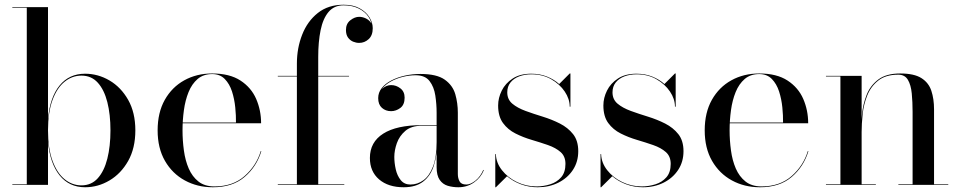

<svg xmlns="http://www.w3.org/2000/svg" viewBox="-20 -780 4052 810"><path d="M339 10Q272 10 231.5 -40.2Q191 -90.5 182.5 -181.5V0H32V-2.5H93V-747.5H32V-750H182.5V-278.5Q191 -370 231.5 -419.5Q272 -469 339 -469Q393.5 -469 442 -440.5Q490.5 -412 520.8 -358.5Q551 -305 551 -230Q551 -155 520.8 -101.2Q490.5 -47.5 442 -18.8Q393.5 10 339 10ZM323.5 2Q365.5 2 392.5 -28Q419.5 -58 432.8 -110.5Q446 -163 446 -230Q446 -297 432.8 -349.2Q419.5 -401.5 392.5 -431.2Q365.5 -461 323.5 -461Q284.5 -461 252.5 -435.2Q220.5 -409.5 201.5 -358Q182.5 -306.5 182.5 -230Q182.5 -153.5 201.5 -101.8Q220.5 -50 252.5 -24Q284.5 2 323.5 2Z M878 10Q812.5 10 759.8 -18.8Q707 -47.5 676 -101.2Q645 -155 645 -230Q645 -305 675.2 -358.8Q705.5 -412.5 757.5 -441.2Q809.5 -470 875 -470Q949 -470 994.5 -440.2Q1040 -410.5 1060.8 -362.5Q1081.5 -314.5 1081.5 -260H712V-263H975.5Q976 -292 972.5 -327Q969 -362 958.8 -394Q948.5 -426 928.2 -446.8Q908 -467.5 875 -467.5Q838 -467.5 813.8 -446.8Q789.5 -426 775.5 -391.5Q761.5 -357 755.8 -315Q750 -273 750 -230Q750 -187.5 755.8 -145.2Q761.5 -103 776.2 -69Q791 -35 817.2 -14.2Q843.5 6.5 884.5 6.5Q962 6.5 1011.8 -37.2Q1061.5 -81 1080 -142.5H1082.5Q1063 -77.5 1012.2 -33.8Q961.5 10 878 10Z M1232.5 0V-511.5Q1232.5 -577 1254.8 -633.8Q1277 -690.5 1320.8 -725.2Q1364.5 -760 1429.5 -760Q1470 -760 1497.2 -745Q1524.5 -730 1538.5 -707.2Q1552.5 -684.5 1552.5 -661Q1552.5 -630.5 1535.2 -614.8Q1518 -599 1495 -599Q1482.5 -599 1469.8 -604.2Q1457 -609.5 1448.2 -621.5Q1439.5 -633.5 1439.5 -653.5Q1439.5 -680 1458 -694.5Q1476.5 -709 1495 -709Q1508.5 -709 1521.5 -703.2Q1534.5 -697.5 1543 -686.8Q1551.5 -676 1551.5 -661H1549.5Q1549.5 -686.5 1535.2 -708.2Q1521 -730 1493.8 -743.8Q1466.5 -757.5 1429.5 -757.5Q1389.5 -757.5 1366 -729.5Q1342.5 -701.5 1332.5 -652.5Q1322.5 -603.5 1322.5 -540V0ZM1152 0V-2.5H1432.5V0ZM1152 -457.5V-460H1452.5V-457.5Z M1913.5 10Q1890 10 1869 3.8Q1848 -2.5 1835 -21Q1822 -39.5 1822 -75V-304.5Q1822 -340.5 1816.5 -377Q1811 -413.5 1792.2 -438Q1773.5 -462.5 1733.5 -462.5Q1706 -462.5 1678.5 -455.5Q1651 -448.5 1628.5 -436Q1606 -423.5 1592.2 -405.8Q1578.5 -388 1578.5 -366H1576.5Q1576.5 -391.5 1593.2 -406.2Q1610 -421 1630 -421Q1651.5 -421 1669.2 -407.2Q1687 -393.5 1687 -368Q1687 -338 1668.8 -324.5Q1650.5 -311 1630 -311Q1607 -311 1591.2 -325Q1575.5 -339 1575.5 -366Q1575.5 -389.5 1590.2 -408.2Q1605 -427 1630.2 -440.2Q1655.5 -453.5 1687.5 -460.8Q1719.5 -468 1753.5 -468Q1822.5 -468 1856.2 -444Q1890 -420 1900.8 -382.5Q1911.5 -345 1911.5 -304.5V-46Q1911.5 -28 1918.8 -14.8Q1926 -1.5 1947.5 -1.5Q1965 -1.5 1986 -18.2Q2007 -35 2019 -63.5L2021 -61.5Q2008 -30 1979.2 -10Q1950.5 10 1913.5 10ZM1683 10Q1618 10 1579.2 -23.2Q1540.5 -56.5 1540.5 -113.5Q1540.5 -180.5 1596.8 -216.2Q1653 -252 1759.5 -252H1868.5V-249.5H1759.5Q1715.5 -249.5 1690.2 -228Q1665 -206.5 1654.2 -176Q1643.5 -145.5 1643.5 -118Q1643.5 -93 1649.5 -66Q1655.5 -39 1670.5 -20.2Q1685.5 -1.5 1711.5 -1.5Q1741.5 -1.5 1766.5 -19.8Q1791.5 -38 1806.8 -77.5Q1822 -117 1822 -180.5H1824Q1824 -123.5 1810 -80.5Q1796 -37.5 1765 -13.8Q1734 10 1683 10Z M2069.5 10V-130H2072Q2073 -93 2097.8 -61.8Q2122.5 -30.5 2161.2 -12Q2200 6.5 2243 6.5Q2273 6.5 2301.2 -2.5Q2329.5 -11.5 2347.5 -32.2Q2365.5 -53 2365.5 -88.5Q2365.5 -120.5 2345 -138.5Q2324.5 -156.5 2292.2 -167.8Q2260 -179 2223.5 -189.8Q2187 -200.5 2154.8 -216.8Q2122.5 -233 2102 -261Q2081.5 -289 2081.5 -335Q2081.5 -367 2096.8 -397.8Q2112 -428.5 2143 -448.8Q2174 -469 2221 -469Q2257.5 -469 2287.5 -457Q2317.5 -445 2339 -425.5L2383.5 -470H2386.5V-330H2383.5Q2383.5 -362.5 2362.5 -393.8Q2341.5 -425 2305.2 -445.8Q2269 -466.5 2222 -466.5Q2193.5 -466.5 2170.2 -457.8Q2147 -449 2133.5 -432Q2120 -415 2120 -390.5Q2120 -360.5 2141.5 -342.5Q2163 -324.5 2197.2 -312Q2231.5 -299.5 2269.8 -287.8Q2308 -276 2342 -258.8Q2376 -241.5 2397.8 -214Q2419.5 -186.5 2419.5 -142Q2419.5 -97.5 2397 -63.2Q2374.5 -29 2335.8 -9.5Q2297 10 2248.5 10Q2211 10 2177.5 -2.5Q2144 -15 2119 -36.5L2072 10Z M2513.5 10V-130H2516Q2517 -93 2541.8 -61.8Q2566.5 -30.5 2605.2 -12Q2644 6.5 2687 6.5Q2717 6.5 2745.2 -2.5Q2773.5 -11.5 2791.5 -32.2Q2809.5 -53 2809.5 -88.5Q2809.5 -120.5 2789 -138.5Q2768.5 -156.5 2736.2 -167.8Q2704 -179 2667.5 -189.8Q2631 -200.5 2598.8 -216.8Q2566.5 -233 2546 -261Q2525.5 -289 2525.5 -335Q2525.5 -367 2540.8 -397.8Q2556 -428.5 2587 -448.8Q2618 -469 2665 -469Q2701.5 -469 2731.5 -457Q2761.5 -445 2783 -425.5L2827.5 -470H2830.5V-330H2827.5Q2827.5 -362.5 2806.5 -393.8Q2785.5 -425 2749.2 -445.8Q2713 -466.5 2666 -466.5Q2637.5 -466.5 2614.2 -457.8Q2591 -449 2577.5 -432Q2564 -415 2564 -390.5Q2564 -360.5 2585.5 -342.5Q2607 -324.5 2641.2 -312Q2675.5 -299.5 2713.8 -287.8Q2752 -276 2786 -258.8Q2820 -241.5 2841.8 -214Q2863.5 -186.5 2863.5 -142Q2863.5 -97.5 2841 -63.2Q2818.5 -29 2779.8 -9.5Q2741 10 2692.5 10Q2655 10 2621.5 -2.5Q2588 -15 2563 -36.5L2516 10Z M3186 10Q3120.5 10 3067.8 -18.8Q3015 -47.5 2984 -101.2Q2953 -155 2953 -230Q2953 -305 2983.2 -358.8Q3013.5 -412.5 3065.5 -441.2Q3117.5 -470 3183 -470Q3257 -470 3302.5 -440.2Q3348 -410.5 3368.8 -362.5Q3389.5 -314.5 3389.5 -260H3020V-263H3283.5Q3284 -292 3280.5 -327Q3277 -362 3266.8 -394Q3256.5 -426 3236.2 -446.8Q3216 -467.5 3183 -467.5Q3146 -467.5 3121.8 -446.8Q3097.5 -426 3083.5 -391.5Q3069.5 -357 3063.8 -315Q3058 -273 3058 -230Q3058 -187.5 3063.8 -145.2Q3069.5 -103 3084.2 -69Q3099 -35 3125.2 -14.2Q3151.5 6.5 3192.5 6.5Q3270 6.5 3319.8 -37.2Q3369.5 -81 3388 -142.5H3390.5Q3371 -77.5 3320.2 -33.8Q3269.5 10 3186 10Z M3615 -460V-2.5H3675V0H3464.5V-2.5H3525.5V-457.5H3464.5V-460ZM3920.5 -319V-2.5H3980.5V0H3770V-2.5H3830V-308Q3830 -350 3826.5 -385.8Q3823 -421.5 3810.2 -443.2Q3797.5 -465 3769.5 -465Q3716.5 -465 3685.2 -440.2Q3654 -415.5 3638.8 -377.5Q3623.5 -339.5 3619.2 -298Q3615 -256.5 3615 -223L3612.5 -218Q3612.5 -253.5 3616.5 -296.8Q3620.5 -340 3636 -379.5Q3651.5 -419 3685.2 -444.5Q3719 -470 3778 -470Q3836.5 -470 3867.2 -450.5Q3898 -431 3909.2 -396.8Q3920.5 -362.5 3920.5 -319Z"/></svg>

Font: Bodoni Moda 72pt
Style: Regular
Weight: 400
Designer: Owen Earl
Foundry: indestructible type
Version: Version 2.005